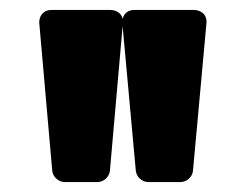

<svg xmlns="http://www.w3.org/2000/svg" viewBox="-20 -733 494 386"><path d="M84 -713C64 -713 58 -697 59 -686L85 -390C86 -378 97 -367 110 -367H176C188 -367 200 -377 201 -390L227 -686C229 -706 213 -713 202 -713ZM395 -686C397 -706 381 -713 370 -713H251C230 -713 225 -697 226 -686L253 -390C254 -378 265 -367 278 -367H343C355 -367 367 -377 368 -390Z"/></svg>

Font: Falling Sky
Style: Blk
Weight: 900
Designer: Paul D. Hunt
Foundry: Adobe Systems Incorporated
Version: Version 1.02